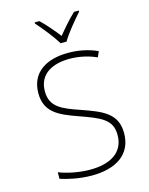

<svg xmlns="http://www.w3.org/2000/svg" viewBox="-138 -1034 876 1130"><g transform="rotate(-15 300.0 -469.0)"><path d="M302 -790H338C362 -832 418 -900 455 -941V-948H426C389 -914 349 -867 319 -830C290 -867 251 -914 215 -948H186V-941C223 -900 277 -832 302 -790ZM279 10C428 10 526 -54 526 -183C526 -304 438 -337 316 -380C211 -416 139 -443 139 -540C139 -648 228 -688 328 -688C375 -688 434 -679 492 -653L507 -687C450 -713 389 -724 329 -724C197 -724 99 -666 99 -539C99 -423 181 -387 292 -348C418 -303 486 -278 486 -182C486 -74 399 -26 279 -26C214 -26 142 -40 89 -61V-21C132 -7 203 10 279 10Z"/></g></svg>

Font: Noto Sans Mono ExtraLight
Style: Regular
Weight: 200
Designer: Monotype Design Team
Foundry: Monotype Imaging Inc.
Version: Version 2.014